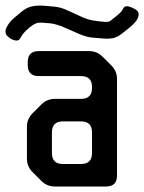

<svg xmlns="http://www.w3.org/2000/svg" viewBox="-48 -671 525 699"><path d="M103 -12Q123 8 152 8H338Q378 8 378 -32V-383Q378 -412 358 -432L325 -465Q305 -485 276 -485H93Q53 -485 53 -445V-434Q53 -394 93 -394H247Q287 -394 287 -354V-351Q287 -311 247 -311H152Q123 -311 103 -291L71 -259Q50 -238 50 -210V-94Q50 -65 70 -45ZM141 -114V-189Q141 -229 181 -229H247Q287 -229 287 -189V-114Q287 -74 247 -74H181Q141 -74 141 -114ZM351 -593 346 -592Q340 -590 316 -593L301 -595Q275 -598 253 -608L196 -634Q185 -639 173 -642.5Q161 -646 148 -647L114 -650Q86 -652 67 -647.5Q48 -643 30 -628L5 -607Q-5 -599 -13 -589Q-21 -579 -26 -567Q-30 -557 -26 -546Q-23 -540 -12.5 -532.5Q-2 -525 10 -523.5Q22 -522 27 -534Q34 -549 56 -568L58 -570Q76 -584 86 -587Q96 -590 122 -587L136 -586Q158 -583 184 -572L241 -547Q253 -542 265 -538.5Q277 -535 290 -534L325 -531Q346 -529 362.5 -532Q379 -535 399 -551L424 -571Q439 -583 448.5 -596Q458 -609 456.5 -621.5Q455 -634 435 -642Q408 -655 401 -641Q397 -629 374 -611Z"/></svg>

Font: WDXL Lubrifont JP N
Style: Regular
Weight: 400
Designer: [WDXL Lubrifont] Copyright 2020-2022 (c) NightFurySL2001, Skr-ZERO; [ZCOOL QingKe HuangYou] Copyright 2018-2022 (c) The 
Version: Version 2.001;hotconv 1.1.1;makeotfexe 2.6.0